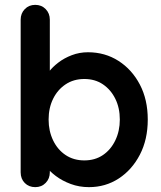

<svg xmlns="http://www.w3.org/2000/svg" viewBox="-20 -760 663 790"><path d="M342 -545Q412 -545 467.5 -509.5Q523 -474 555.5 -412Q588 -350 588 -268Q588 -186 555.5 -123.5Q523 -61 468.5 -25.5Q414 10 346 10Q306 10 271 -3Q236 -16 209.5 -36Q183 -56 168.5 -76.5Q154 -97 154 -111L185 -124V-51Q185 -25 168 -7.5Q151 10 125 10Q99 10 82 -7Q65 -24 65 -51V-679Q65 -705 82 -722.5Q99 -740 125 -740Q151 -740 168 -722.5Q185 -705 185 -679V-425L168 -434Q168 -447 182 -465.5Q196 -484 220 -502.5Q244 -521 275.5 -533Q307 -545 342 -545ZM327 -435Q283 -435 250 -413Q217 -391 198.5 -353.5Q180 -316 180 -268Q180 -221 198.5 -182.5Q217 -144 250 -122Q283 -100 327 -100Q371 -100 403.5 -122Q436 -144 454.5 -182.5Q473 -221 473 -268Q473 -316 454.5 -353.5Q436 -391 403.5 -413Q371 -435 327 -435Z"/></svg>

Font: Quicksand Light
Style: Bold
Weight: 700
Version: Version 3.004